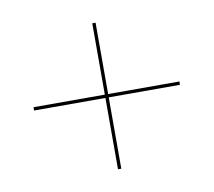

<svg xmlns="http://www.w3.org/2000/svg" viewBox="-57 -545 635 570"><g transform="rotate(-10 260.0 -260.0)"><path d="M480 -265H265V-480H255V-265H40V-255H255V-40H265V-255H479.5Z"/></g></svg>

Font: ZnikomitSC
Style: Regular
Weight: 100
Designer: gluk
Foundry: gluk
Version: Version 0.55